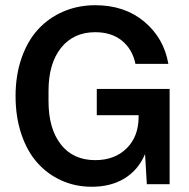

<svg xmlns="http://www.w3.org/2000/svg" viewBox="-20 -710 730 740"><path d="M334 9.8Q270.5 9.8 216.8 -14.4Q163.1 -38.6 123.8 -82.8Q84.5 -127 62.3 -193.1Q40 -259.3 40 -339.8Q40 -419.9 63 -486.1Q85.9 -552.2 126.7 -596.7Q167.5 -641.1 224.1 -665.5Q280.8 -689.9 347.2 -689.9Q460.4 -689.9 536.1 -626.5Q611.8 -563 628.9 -463.9H502Q490.2 -520.5 450 -553.2Q409.7 -585.9 347.2 -585.9Q263.2 -585.9 215.1 -525.4Q167 -464.8 167 -359.9V-319.8Q167 -214.4 214.4 -153.6Q261.7 -92.8 347.2 -92.8Q421.9 -92.8 468 -138.2Q514.2 -183.6 514.2 -259.8V-266.1H353V-367.2H633.8V0H545.9L539.1 -116.2Q513.2 -55.2 460.4 -22.7Q407.7 9.8 334 9.8Z"/></svg>

Font: TASA Orbiter Text SemiBold
Style: Regular
Weight: 600
Designer: Weizhong Zhang
Version: Version 1.000;Glyphs 3.1.2 (3151)